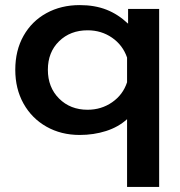

<svg xmlns="http://www.w3.org/2000/svg" viewBox="-20 -515 705 754"><path d="M479 -47Q445 -16 396.5 -0.5Q348 15 293 15Q220 15 162.5 -17.5Q105 -50 72.5 -108Q40 -166 40 -241Q40 -317 72.5 -374.5Q105 -432 162.5 -463.5Q220 -495 293 -495Q352 -495 398 -477Q444 -459 483 -422V-480H605V219H479ZM479 -192V-289Q462 -338 420 -367Q378 -396 324 -396Q256 -396 212 -353Q168 -310 168 -241Q168 -172 212 -128Q256 -84 324 -84Q378 -84 420.5 -113.5Q463 -143 479 -192Z"/></svg>

Font: Prompt Medium
Style: Regular
Weight: 500
Designer: Katatrad Team
Foundry: CadsonDemak
Version: Version 1.001